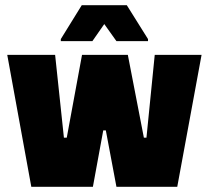

<svg xmlns="http://www.w3.org/2000/svg" viewBox="-20 -722 806 742"><path d="M101 0 8 -510H193L227 -190H238L297 -510H474L536 -190H546L578 -510H759L665 0H430L389 -218H379L339 0ZM215 -563V-571L296 -702H470L552 -571V-563H430L383 -629L337 -563Z"/></svg>

Font: Saira SemiCondensed Black
Style: Regular
Weight: 900
Width: 4
Designer: Hector Gatti with collaboration of the Omnibus-Type team
Foundry: Omnibus-Type
Version: Version 1.101